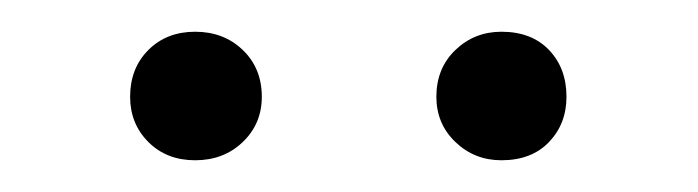

<svg xmlns="http://www.w3.org/2000/svg" viewBox="-20 -655 440 121"><path d="M62 -594Q62 -612 73.5 -623.5Q85 -635 103 -635Q121 -635 133 -623.5Q145 -612 145 -594Q145 -577 133 -565.5Q121 -554 103 -554Q85 -554 73.5 -565.5Q62 -577 62 -594ZM255 -594Q255 -612 267 -623.5Q279 -635 296 -635Q315 -635 326 -623.5Q337 -612 337 -594Q337 -577 326 -565.5Q315 -554 296 -554Q279 -554 267 -565.5Q255 -577 255 -594Z"/></svg>

Font: Sarabun ExtraLight
Style: Regular
Weight: 275
Designer: Suppakit Chalermlarp | Katatrad Co.,Ltd.
Foundry: Cadson Demak Co.,Ltd.
Version: Version 1.000; ttfautohint (v1.6)